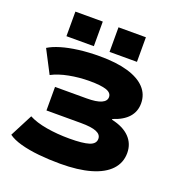

<svg xmlns="http://www.w3.org/2000/svg" viewBox="-161 -1068 1151 1218"><g transform="rotate(20 414.0 -459.0)"><path d="M378 11Q303 11 233.5 4Q164 -3 110 -18Q56 -33 25 -56L104 -209Q151 -184 223.5 -171.5Q296 -159 379 -159Q469 -159 511 -172.5Q553 -186 553 -220Q553 -249 519.5 -263Q486 -277 414 -277H182V-436H395Q461 -436 493.5 -450.5Q526 -465 526 -492Q526 -521 489.5 -533.5Q453 -546 376 -546Q306 -546 238.5 -533Q171 -520 124 -495L44 -649Q76 -669 126 -684Q176 -699 242 -707.5Q308 -716 385 -716Q496 -716 573 -693.5Q650 -671 690.5 -628Q731 -585 731 -524Q731 -469 696.5 -430Q662 -391 593 -369V-364Q672 -347 714 -304Q756 -261 756 -198Q756 -132 712 -85Q668 -38 583.5 -13.5Q499 11 378 11ZM431 -763V-929H616V-763ZM140 -763V-929H325V-763Z"/></g></svg>

Font: Nunito Sans 7pt Expanded Black
Style: Regular
Weight: 900
Width: 7
Designer: Vernon Adams
Foundry: Vernon Adams
Version: Version 3.101;gftools[0.9.27]